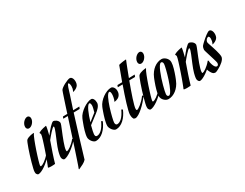

<svg xmlns="http://www.w3.org/2000/svg" viewBox="-134 -1212 2452 1922"><g transform="rotate(-30 1092.0 -251.0)"><path d="M162.1 -547.9Q172.4 -547.9 180.7 -539.3Q189 -530.8 189 -515.1Q189 -500 182.4 -486.1Q175.8 -472.2 166 -461.4Q156.2 -450.7 144.3 -444.3Q132.3 -438 122.1 -438Q117.7 -438 112.5 -439.2Q107.4 -440.4 103 -444.1Q98.6 -447.8 95.7 -454.1Q92.8 -460.4 92.8 -470.2Q92.8 -484.4 98.9 -498.3Q105 -512.2 115 -523.2Q125 -534.2 137.2 -541Q149.4 -547.9 162.1 -547.9ZM138.2 -373Q132.8 -365.7 125.2 -349.6Q117.7 -333.5 108.9 -311.3Q100.1 -289.1 90.8 -263.2Q81.5 -237.3 72.5 -210.7Q63.5 -184.1 55.7 -158.9Q47.9 -133.8 41.7 -113Q35.6 -92.3 32.2 -77.9Q28.8 -63.5 28.8 -59.1Q28.8 -49.8 36.1 -49.8Q42 -50.3 52.7 -55.2Q63.5 -60.1 77.4 -69.8Q91.3 -79.6 107.9 -94.7Q124.5 -109.9 142.1 -130.9L152.8 -121.1Q131.3 -93.8 106.2 -70.6Q81.1 -47.4 56.4 -30Q31.7 -12.7 9.8 -2.9Q-12.2 6.8 -26.9 6.8Q-30.8 6.8 -34.2 4.2Q-37.6 1.5 -40 -1Q-48.3 -10.7 -49.1 -18.1Q-49.8 -25.4 -49.8 -33.2Q-49.8 -44.4 -43.7 -70.8Q-37.6 -97.2 -28.3 -130.6Q-19 -164.1 -7.6 -200.7Q3.9 -237.3 14.9 -268.6Q25.9 -299.8 34.9 -321.8Q43.9 -343.8 48.8 -348.1Q58.6 -356.9 73.2 -362.5Q87.9 -368.2 102.1 -371.1Q118.2 -374.5 136.2 -376Z M168 0Q162.6 1 156.2 1.5Q145 2.9 127 2.9Q118.7 2.9 109.4 2.2Q100.1 1.5 91.3 0L87.9 -4.9Q90.3 -9.8 96.4 -24.9Q102.5 -40 110.6 -61.5Q118.7 -83 128.2 -109.4Q137.7 -135.7 147 -163.1Q156.2 -190.4 165 -216.8Q173.8 -243.2 180.4 -265.1Q187 -287.1 191.2 -302.5Q195.3 -317.9 195.3 -323.2Q195.3 -328.6 194.1 -331.5Q192.9 -334.5 191.9 -336.9Q190.4 -338.9 189 -340.8V-348.1Q200.2 -355 215.3 -360.4Q230.5 -365.7 244.6 -369.1Q260.7 -373 278.3 -376L280.3 -373Q280.3 -367.2 277.8 -354Q275.4 -340.8 272 -325.7Q268.6 -310.5 264.9 -296.1Q261.2 -281.7 259.3 -272.9Q274.4 -292 290 -311.3Q305.7 -330.6 320.1 -345.7Q334.5 -360.8 346.7 -370.4Q358.9 -379.9 367.2 -379.9Q370.6 -379.9 379.2 -376.7Q387.7 -373.5 397 -366.9Q406.2 -360.4 413.3 -350.3Q420.4 -340.3 420.9 -326.2Q420.9 -321.3 414.1 -303.7Q407.2 -286.1 397.2 -261.7Q387.2 -237.3 375.5 -208.5Q363.8 -179.7 353.8 -151.9Q343.8 -124 336.9 -100.1Q330.1 -76.2 330.1 -61Q330.1 -55.2 331.3 -52.5Q332.5 -49.8 336.9 -49.8Q342.3 -50.3 353 -55.4Q363.8 -60.5 377.9 -70.8Q392.1 -81.1 408.4 -95.9Q424.8 -110.8 440.9 -130.9L452.1 -121.1Q431.6 -95.2 406 -72Q380.4 -48.8 355.5 -31.2Q330.6 -13.7 308.6 -3.4Q286.6 6.8 272.9 6.8Q270.5 6.8 266.6 4.9Q262.7 2.9 258.8 -1.5Q254.9 -5.9 252 -13.7Q249 -21.5 249 -33.2Q249 -39.1 250.5 -48.1Q252 -57.1 253.9 -66.7Q255.9 -76.2 258.1 -84.2Q260.3 -92.3 261.2 -96.2Q265.6 -113.3 273.7 -134.5Q281.7 -155.8 291 -178.7Q300.3 -201.7 310.1 -224.4Q319.8 -247.1 327.6 -266.8Q335.4 -286.6 340.3 -301.5Q345.2 -316.4 345.2 -324.2Q345.2 -331.1 341.3 -331.1Q336.4 -331.1 324.5 -320.3Q312.5 -309.6 298.1 -293.7Q283.7 -277.8 269 -260.5Q254.4 -243.2 244.1 -230Q233.9 -200.2 222.7 -168.7Q211.4 -137.2 201.2 -106.7Q190.9 -76.2 182.4 -48.8Q173.8 -21.5 168 0Z M524.4 -372.1Q538.6 -416.5 551.5 -456.1Q564.5 -495.6 574.5 -525.9Q584.5 -556.2 591.3 -575.9Q598.1 -595.7 600.6 -601.1Q604.5 -610.8 620.6 -622.8Q636.7 -634.8 656.2 -645.3Q675.8 -655.8 694.6 -662.8Q713.4 -669.9 723.1 -669.9Q733.4 -669.9 741 -662.8Q748.5 -655.8 752.9 -644.3Q757.3 -632.8 758.1 -618.4Q758.8 -604 755.4 -588.9Q751.5 -571.8 740 -560.8Q728.5 -549.8 715.8 -543.5Q701.2 -536.1 683.6 -532.2Q693.8 -551.8 696.5 -565.4Q699.2 -579.1 699.2 -590.8Q699.2 -595.7 698.5 -602.5Q697.8 -609.4 696.3 -615.7Q694.8 -622.1 692.1 -626.5Q689.5 -630.9 685.5 -630.9Q681.2 -630.9 676 -621.6Q670.9 -612.3 665.8 -597.7Q660.6 -583 655.3 -565.2Q649.9 -547.4 644.5 -529.8L593.3 -374L665.5 -376L656.2 -353L586.4 -352.1Q549.8 -234.4 513.9 -118.7Q478 -2.9 444.3 111.8Q429.2 128.9 404.5 142.1Q379.9 155.3 350.6 168L347.2 163.1Q349.6 158.7 358.2 134Q366.7 109.4 379.9 70.3Q393.1 31.2 409.7 -19Q426.3 -69.3 444.3 -125Q462.4 -180.7 481.2 -238.8Q500 -296.9 517.6 -351.1L465.3 -350.1L473.1 -371.1Z M638.7 6.8Q627.9 6.8 617.2 -0.2Q606.4 -7.3 597.7 -18.3Q588.9 -29.3 583.3 -42.5Q577.6 -55.7 577.6 -67.9Q577.6 -82.5 581.3 -101.1Q585 -119.6 590.6 -139.6Q596.2 -159.7 603 -179.2Q609.9 -198.7 616 -215.1Q622.1 -231.4 626.7 -243.2Q631.3 -254.9 633.3 -258.8Q643.1 -282.2 663.8 -304.2Q684.6 -326.2 709.2 -343.3Q733.9 -360.4 759 -370.6Q784.2 -380.9 803.2 -380.9Q818.8 -380.9 828.6 -363.8Q838.4 -346.7 838.4 -320.8Q838.4 -307.6 832.3 -294.9Q826.2 -282.2 816.7 -271Q807.1 -259.8 796.1 -250Q785.2 -240.2 775.4 -232.9L673.3 -154.8Q664.6 -121.6 658.9 -95.9Q653.3 -70.3 653.3 -61Q653.3 -46.9 657.2 -39.6Q661.1 -32.2 673.3 -32.2Q699.2 -32.2 727.1 -57.9Q754.9 -83.5 781.2 -140.1L795.4 -130.9Q782.2 -100.1 764.9 -74.7Q747.6 -49.3 727.5 -31.2Q707.5 -13.2 684.8 -3.2Q662.1 6.8 638.7 6.8ZM767.6 -353Q757.8 -353 746.6 -337.9Q735.4 -322.8 724.1 -298.6Q712.9 -274.4 702.1 -243.9Q691.4 -213.4 682.6 -183.1L765.6 -249Q771.5 -270 776.4 -290.3Q781.2 -310.5 781.2 -320.8Q781.2 -326.2 780.5 -331.8Q779.8 -337.4 778.3 -342.3Q776.9 -347.2 774.2 -350.1Q771.5 -353 767.6 -353Z M906.2 -32.2Q932.1 -32.2 960 -57.9Q987.8 -83.5 1014.2 -140.1L1028.3 -130.9Q1015.1 -100.1 997.8 -74.7Q980.5 -49.3 960.4 -31.2Q940.4 -13.2 917.7 -3.2Q895 6.8 871.6 6.8Q860.8 6.8 850.1 -0.5Q839.4 -7.8 830.6 -19Q821.8 -30.3 816.2 -43.2Q810.5 -56.2 810.5 -67.9Q810.5 -82.5 814 -101.1Q817.4 -119.6 822.8 -139.6Q828.1 -159.7 834.5 -179.2Q840.8 -198.7 846.7 -215.1Q852.5 -231.4 856.9 -243.2Q861.3 -254.9 863.3 -258.8Q873 -282.2 892.1 -304.2Q911.1 -326.2 934.8 -343.3Q958.5 -360.4 984.1 -370.6Q1009.8 -380.9 1033.2 -380.9Q1041 -380.9 1048.3 -376.2Q1055.7 -371.6 1061.5 -363.5Q1067.4 -355.5 1070.8 -344.5Q1074.2 -333.5 1074.2 -320.8Q1074.2 -301.8 1068.6 -288.6Q1063 -275.4 1054.7 -266.4Q1046.4 -257.3 1036.4 -252.2Q1026.4 -247.1 1017.3 -244.4Q1008.3 -241.7 1001.7 -241Q995.1 -240.2 993.2 -240.2Q998.5 -250.5 1002 -262.2Q1005.4 -273.9 1007.6 -284.9Q1009.8 -295.9 1010.5 -305.2Q1011.2 -314.5 1011.2 -320.8Q1011.2 -326.2 1010.5 -331.8Q1009.8 -337.4 1008.3 -342.3Q1006.8 -347.2 1004.2 -350.1Q1001.5 -353 997.6 -353Q989.3 -353 980 -342Q970.7 -331.1 961.4 -312.5Q952.1 -293.9 942.9 -270Q933.6 -246.1 925.3 -220.2Q917 -194.3 909.9 -168.7Q902.8 -143.1 897.5 -121.3Q892.1 -99.6 889.2 -83.5Q886.2 -67.4 886.2 -61Q886.2 -46.9 891.8 -39.6Q897.5 -32.2 906.2 -32.2Z M1305.2 -547.9Q1299.3 -534.2 1291.7 -515.1Q1284.2 -496.1 1275.4 -473.6Q1266.6 -451.2 1257.1 -425.8Q1247.6 -400.4 1237.3 -374L1305.2 -376L1296.4 -353L1229 -352.1Q1212.4 -307.6 1196.8 -263.4Q1181.2 -219.2 1168.7 -181.2Q1156.2 -143.1 1148.7 -114.3Q1141.1 -85.4 1141.1 -71.8Q1141.1 -63.5 1143.1 -60.3Q1145 -57.1 1151.4 -57.1Q1155.3 -57.1 1167.7 -64.2Q1180.2 -71.3 1196.5 -84.5Q1212.9 -97.7 1230.7 -116.2Q1248.5 -134.8 1264.2 -157.2L1274.9 -147Q1257.8 -122.1 1233.6 -95Q1209.5 -67.9 1184.1 -45.2Q1158.7 -22.5 1134.5 -7.8Q1110.4 6.8 1093.3 6.8Q1090.8 6.8 1084 4.6Q1077.1 2.4 1073.2 -2Q1070.3 -5.9 1066.7 -18.6Q1063 -31.2 1063 -51.8Q1063 -65.9 1070.6 -97.2Q1078.1 -128.4 1090.6 -169.4Q1103 -210.4 1118.9 -257.6Q1134.8 -304.7 1151.4 -351.1L1095.2 -350.1L1103 -371.1L1158.2 -372.1L1219.2 -537.1Q1228.5 -540.5 1242.7 -543Q1256.8 -545.4 1270.5 -547.4Q1286.6 -549.3 1303.2 -550.8Q1303.2 -549.8 1304.2 -549.3Q1305.2 -548.8 1305.2 -547.9Z M1458.5 -547.9Q1468.8 -547.9 1477.1 -539.3Q1485.4 -530.8 1485.4 -515.1Q1485.4 -500 1478.8 -486.1Q1472.2 -472.2 1462.4 -461.4Q1452.6 -450.7 1440.7 -444.3Q1428.7 -438 1418.5 -438Q1414.1 -438 1408.9 -439.2Q1403.8 -440.4 1399.4 -444.1Q1395 -447.8 1392.1 -454.1Q1389.2 -460.4 1389.2 -470.2Q1389.2 -484.4 1395.3 -498.3Q1401.4 -512.2 1411.4 -523.2Q1421.4 -534.2 1433.6 -541Q1445.8 -547.9 1458.5 -547.9ZM1434.6 -373Q1429.2 -365.7 1421.6 -349.6Q1414.1 -333.5 1405.3 -311.3Q1396.5 -289.1 1387.2 -263.2Q1377.9 -237.3 1368.9 -210.7Q1359.9 -184.1 1352.1 -158.9Q1344.2 -133.8 1338.1 -113Q1332 -92.3 1328.6 -77.9Q1325.2 -63.5 1325.2 -59.1Q1325.2 -49.8 1332.5 -49.8Q1338.4 -50.3 1349.1 -55.2Q1359.9 -60.1 1373.8 -69.8Q1387.7 -79.6 1404.3 -94.7Q1420.9 -109.9 1438.5 -130.9L1449.2 -121.1Q1427.7 -93.8 1402.6 -70.6Q1377.4 -47.4 1352.8 -30Q1328.1 -12.7 1306.2 -2.9Q1284.2 6.8 1269.5 6.8Q1265.6 6.8 1262.2 4.2Q1258.8 1.5 1256.3 -1Q1248 -10.7 1247.3 -18.1Q1246.6 -25.4 1246.6 -33.2Q1246.6 -44.4 1252.7 -70.8Q1258.8 -97.2 1268.1 -130.6Q1277.3 -164.1 1288.8 -200.7Q1300.3 -237.3 1311.3 -268.6Q1322.3 -299.8 1331.3 -321.8Q1340.3 -343.8 1345.2 -348.1Q1355 -356.9 1369.6 -362.5Q1384.3 -368.2 1398.4 -371.1Q1414.6 -374.5 1432.6 -376Z M1458.5 -253.9Q1470.2 -282.2 1487.3 -304.9Q1504.4 -327.6 1524.9 -343.5Q1545.4 -359.4 1568.4 -367.7Q1591.3 -376 1614.7 -376Q1625 -376 1637.5 -370.4Q1649.9 -364.7 1660.6 -355Q1671.4 -345.2 1678.5 -331.3Q1685.5 -317.4 1685.5 -300.8Q1685.5 -286.6 1682.1 -268.3Q1678.7 -250 1673.3 -230.7Q1668 -211.4 1661.6 -192.4Q1655.3 -173.3 1649.4 -157.5Q1643.6 -141.6 1638.9 -130.4Q1634.3 -119.1 1632.3 -115.2Q1620.6 -86.4 1603.5 -64Q1586.4 -41.5 1565.9 -25.6Q1545.4 -9.8 1522.7 -1.5Q1500 6.8 1476.6 6.8Q1466.3 6.8 1453.9 1.5Q1441.4 -3.9 1430.7 -13.9Q1419.9 -23.9 1412.8 -37.6Q1405.8 -51.3 1405.8 -67.9Q1405.8 -82.5 1409.2 -100.8Q1412.6 -119.1 1418 -138.4Q1423.3 -157.7 1429.7 -176.8Q1436 -195.8 1441.9 -211.4Q1447.8 -227.1 1452.1 -238.5Q1456.5 -250 1458.5 -253.9ZM1593.8 -349.1Q1582.5 -349.1 1569.6 -329.3Q1556.6 -309.6 1543.7 -278.8Q1530.8 -248 1518.8 -211.7Q1506.8 -175.3 1497.8 -141.6Q1488.8 -107.9 1483.2 -82.3Q1477.5 -56.6 1477.5 -47.9Q1477.5 -33.7 1482.9 -27.3Q1488.3 -21 1497.6 -21Q1505.9 -21 1515.1 -32.5Q1524.4 -43.9 1534.2 -63Q1543.9 -82 1553.5 -106.9Q1563 -131.8 1571.8 -158.4Q1580.6 -185.1 1588.1 -211.4Q1595.7 -237.8 1601.3 -260.3Q1606.9 -282.7 1610.1 -299.1Q1613.3 -315.4 1613.3 -321.8Q1613.3 -335.9 1607.9 -342.5Q1602.5 -349.1 1593.8 -349.1Z M1735.4 0Q1730 1 1723.6 1.5Q1712.4 2.9 1694.3 2.9Q1686 2.9 1676.8 2.2Q1667.5 1.5 1658.7 0L1655.3 -4.9Q1657.7 -9.8 1663.8 -24.9Q1669.9 -40 1678 -61.5Q1686 -83 1695.6 -109.4Q1705.1 -135.7 1714.4 -163.1Q1723.6 -190.4 1732.4 -216.8Q1741.2 -243.2 1747.8 -265.1Q1754.4 -287.1 1758.5 -302.5Q1762.7 -317.9 1762.7 -323.2Q1762.7 -328.6 1761.5 -331.5Q1760.3 -334.5 1759.3 -336.9Q1757.8 -338.9 1756.3 -340.8V-348.1Q1767.6 -355 1782.7 -360.4Q1797.9 -365.7 1812 -369.1Q1828.1 -373 1845.7 -376L1847.7 -373Q1847.7 -367.2 1845.2 -354Q1842.8 -340.8 1839.4 -325.7Q1835.9 -310.5 1832.3 -296.1Q1828.6 -281.7 1826.7 -272.9Q1841.8 -292 1857.4 -311.3Q1873 -330.6 1887.5 -345.7Q1901.9 -360.8 1914.1 -370.4Q1926.3 -379.9 1934.6 -379.9Q1938 -379.9 1946.5 -376.7Q1955.1 -373.5 1964.4 -366.9Q1973.6 -360.4 1980.7 -350.3Q1987.8 -340.3 1988.3 -326.2Q1988.3 -321.3 1981.4 -303.7Q1974.6 -286.1 1964.6 -261.7Q1954.6 -237.3 1942.9 -208.5Q1931.2 -179.7 1921.1 -151.9Q1911.1 -124 1904.3 -100.1Q1897.5 -76.2 1897.5 -61Q1897.5 -55.2 1898.7 -52.5Q1899.9 -49.8 1904.3 -49.8Q1909.7 -50.3 1920.4 -55.4Q1931.2 -60.5 1945.3 -70.8Q1959.5 -81.1 1975.8 -95.9Q1992.2 -110.8 2008.3 -130.9L2019.5 -121.1Q1999 -95.2 1973.4 -72Q1947.8 -48.8 1922.9 -31.2Q1897.9 -13.7 1876 -3.4Q1854 6.8 1840.3 6.8Q1837.9 6.8 1834 4.9Q1830.1 2.9 1826.2 -1.5Q1822.3 -5.9 1819.3 -13.7Q1816.4 -21.5 1816.4 -33.2Q1816.4 -39.1 1817.9 -48.1Q1819.3 -57.1 1821.3 -66.7Q1823.2 -76.2 1825.4 -84.2Q1827.6 -92.3 1828.6 -96.2Q1833 -113.3 1841.1 -134.5Q1849.1 -155.8 1858.4 -178.7Q1867.7 -201.7 1877.4 -224.4Q1887.2 -247.1 1895 -266.8Q1902.8 -286.6 1907.7 -301.5Q1912.6 -316.4 1912.6 -324.2Q1912.6 -331.1 1908.7 -331.1Q1903.8 -331.1 1891.8 -320.3Q1879.9 -309.6 1865.5 -293.7Q1851.1 -277.8 1836.4 -260.5Q1821.8 -243.2 1811.5 -230Q1801.3 -200.2 1790 -168.7Q1778.8 -137.2 1768.6 -106.7Q1758.3 -76.2 1749.8 -48.8Q1741.2 -21.5 1735.4 0Z M2169.9 -383.8Q2180.2 -383.8 2187.5 -376.7Q2194.8 -369.6 2199.2 -358.4Q2203.6 -347.2 2204.3 -332.5Q2205.1 -317.9 2201.7 -303.2Q2197.8 -285.6 2186.3 -274.7Q2174.8 -263.7 2162.1 -257.3Q2147.5 -250 2129.9 -246.1Q2140.1 -265.6 2142.8 -279.3Q2145.5 -293 2145.5 -305.2Q2145.5 -310.1 2144.8 -315.2Q2144 -320.3 2142.3 -324.7Q2140.6 -329.1 2137.7 -332Q2134.8 -335 2130.9 -335Q2126.5 -335 2120.4 -331.8Q2114.3 -328.6 2108.6 -322.8Q2103 -316.9 2099.4 -308.8Q2095.7 -300.8 2095.7 -291Q2095.7 -287.1 2099.6 -275.4Q2103.5 -263.7 2109.1 -246.8Q2114.7 -230 2121.3 -210Q2127.9 -189.9 2133.5 -169.9Q2139.2 -149.9 2143.1 -131.3Q2147 -112.8 2147 -99.1Q2147 -85.4 2138.2 -72Q2129.4 -58.6 2116.2 -46.4Q2103 -34.2 2087.2 -23.7Q2071.3 -13.2 2056.9 -5.4Q2042.5 2.4 2032 6.8Q2021.5 11.2 2018.6 11.2Q2014.2 11.2 2006.8 10Q1999.5 8.8 1994.6 5.9Q1989.3 2.9 1983.4 -4.4Q1977.5 -11.7 1971.9 -21.5Q1966.3 -31.2 1961.7 -42.5Q1957 -53.7 1954.6 -64L2014.6 -118.2Q2018.6 -94.7 2024.9 -76.7Q2027.8 -68.8 2031.2 -61.3Q2034.7 -53.7 2039.1 -47.9Q2043.5 -42 2048.8 -38.6Q2054.2 -35.2 2060.5 -35.2Q2070.3 -35.2 2075.4 -43.7Q2080.6 -52.2 2080.6 -64.9Q2080.6 -68.8 2076.9 -82.8Q2073.2 -96.7 2067.4 -115.2Q2061.5 -133.8 2055.2 -155Q2048.8 -176.3 2043 -194.6Q2037.1 -212.9 2033.4 -226.1Q2029.8 -239.3 2029.8 -242.2Q2029.8 -250.5 2033 -263.2Q2036.1 -275.9 2043 -285.2Q2045.4 -288.6 2054.2 -297.4Q2063 -306.2 2075 -317.1Q2086.9 -328.1 2100.6 -339.8Q2114.3 -351.6 2127.7 -361.3Q2141.1 -371.1 2152.1 -377.4Q2163.1 -383.8 2169.9 -383.8Z"/></g></svg>

Font: Romanesco
Style: Regular
Weight: 400
Designer: Astigmatic (AOETI)
Foundry: Astigmatic (AOETI)
Version: Version 1.000